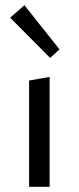

<svg xmlns="http://www.w3.org/2000/svg" viewBox="-20 -719 303 739"><path d="M173 -496 19 -651 74 -699 209 -529ZM92 0V-409L171 -423V0Z"/></svg>

Font: EauTestText Medium
Style: Regular
Weight: 500
Designer: Christian Thalmann (Catharsis Fonts)
Version: Version 0.001;PS 000.001;hotconv 1.0.88;makeotf.lib2.5.64775